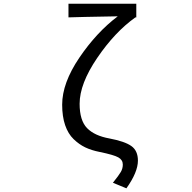

<svg xmlns="http://www.w3.org/2000/svg" viewBox="-20 -816 1040 1042"><path d="M666 206.1 592.8 175.8Q625 135.7 635.7 117.2Q646.5 98.6 646.5 77.1Q646.5 51.8 622.1 38.1Q597.7 24.4 521.5 8.8Q476.6 0 442.9 -16.1Q409.2 -32.2 379.4 -61Q349.6 -89.8 333.5 -136.7Q317.4 -183.6 317.4 -248Q317.4 -365.2 410.6 -502.9Q503.9 -640.6 619.1 -727.5Q396.5 -723.6 351.6 -721.7V-795.9H719.7V-721.7H714.8Q603.5 -642.6 507.8 -502Q412.1 -361.3 412.1 -252.9Q412.1 -162.1 452.6 -120.6Q493.2 -79.1 574.2 -64.5Q657.2 -48.8 692.9 -23.4Q728.5 2 728.5 55.7Q728.5 118.2 666 206.1Z"/></svg>

Font: Gen Shin Gothic Monospace Regular
Style: Regular
Weight: 400
Designer: [Source Han Sans]
Ryoko NISHIZUKA  (kana & ideographs); Paul D. Hunt (Latin, Greek & Cyrillic); Wenlong ZHANG  (bopomofo
Version: Version 1.002.20150607